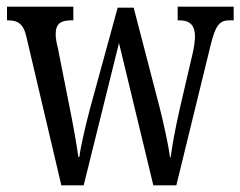

<svg xmlns="http://www.w3.org/2000/svg" viewBox="-20 -556 721 576"><path d="M60 -442 164 0H231L337 -427L440 0H509L611 -417C627 -484 640 -495 670 -495H681V-536H513V-495H518C550 -495 565 -480 565 -446C565 -435 562 -413 558 -396L520 -233C506 -171 496 -117 492 -84H490C486 -118 469 -195 458 -237L381 -533H333L250 -230C238 -185 222 -117 218 -85H215C211 -117 198 -190 188 -238L154 -410C150 -425 147 -442 147 -453C147 -486 163 -495 195 -495H200V-536H1V-495H3C34 -495 51 -485 60 -442Z"/></svg>

Font: Noto Serif Lao ExtCond
Style: Regular
Weight: 400
Width: 2
Designer: Monotype Design Team
Foundry: Monotype Imaging Inc.
Version: Version 2.004